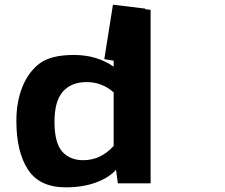

<svg xmlns="http://www.w3.org/2000/svg" viewBox="-20 -784 961 821"><path d="M50 -267Q50 -349 76 -413Q102 -477 150 -513Q198 -549 296 -549Q394 -549 466 -499V-759L624 -742V0H484L476 -58Q446 -24 390 -3.5Q334 17 261 17Q149 17 99.5 -59Q50 -135 50 -267ZM336 -99Q411 -99 466 -160V-389Q416 -433 350.5 -433Q285 -433 249 -392.5Q213 -352 213 -263Q213 -174 245.5 -136.5Q278 -99 336 -99ZM426 -531 463 -764 602 -747 524 -515Z"/></svg>

Font: Fix15 Mono
Style: Bold
Weight: 700
Designer: Carrois Corporate & Edenspiekermann AG
Foundry: Carrois Corporate GbR & Edenspiekermann AG
Version: Version 3.206